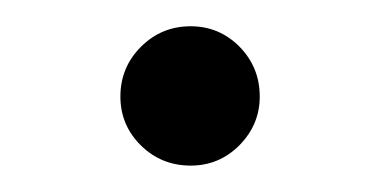

<svg xmlns="http://www.w3.org/2000/svg" viewBox="-20 -382 285 144"><path d="M70.3 -309.6Q70.3 -331.5 85.7 -346.9Q101.1 -362.3 123 -362.3Q144.5 -362.3 159.7 -346.9Q174.8 -331.5 174.8 -309.6Q174.8 -288.6 159.7 -273.2Q144.5 -257.8 123 -257.8Q101.1 -257.8 85.7 -272.9Q70.3 -288.1 70.3 -309.6Z"/></svg>

Font: Pretendard Std Light
Style: Regular
Weight: 300
Designer: Base glyphs from Inter by Rasmus Andersson; Hangeul glyphs from Noto Sans CJK(Source Han Sans) by Jang Soo-young and Kan
Foundry: Kil Hyung-jin
Version: Version 1.309